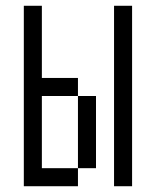

<svg xmlns="http://www.w3.org/2000/svg" viewBox="-20 -645 540 665"><path d="M125 -375H250V-312.5H125V-62.5H250V0H62.5V-625H125ZM250 -312.5H312.5V-62.5H250ZM375 -625H437.5V0H375Z"/></svg>

Font: 寒蝉点阵体 16px
Style: Regular
Weight: 400
Designer: Designed by Warren2060
Foundry: ChillType
Version: Version 1.000